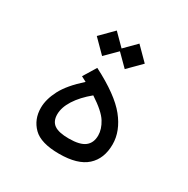

<svg xmlns="http://www.w3.org/2000/svg" viewBox="-147 -762 879 897"><g transform="rotate(30 293.0 -314.0)"><path d="M285.6 2.4Q187 2.4 146 -38.6Q105 -79.6 105 -141.6Q105 -187.5 131.8 -239.3Q158.7 -291 225.6 -350.6Q212.4 -357.9 197.8 -365.2L240.2 -434.6Q373 -366.7 427 -299.3Q481 -231.9 481 -160.6Q481 -83.5 433.3 -40.5Q385.7 2.4 285.6 2.4ZM288.1 -314Q239.3 -273.9 212.9 -232.4Q186.5 -190.9 186.5 -153.3Q186.5 -116.2 210.7 -99.1Q234.9 -82 289.6 -82Q349.1 -82 375.5 -102.5Q401.9 -123 401.9 -163.1Q401.9 -196.8 379.6 -232.9Q357.4 -269 288.1 -314ZM354 -493.7 293 -554.7 231.9 -493.7 163.6 -562.5 231.9 -631.3 293 -569.8 354 -631.3 422.4 -562.5Z"/></g></svg>

Font: Cascadia Mono NF SemiLight
Style: Regular
Weight: 350
Monospace: yes
Designer: Aaron Bell
Foundry: Saja Typeworks
Version: Version 2404.023; ttfautohint (v1.8.4)